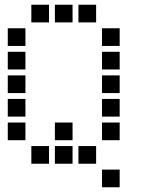

<svg xmlns="http://www.w3.org/2000/svg" viewBox="-20 -708 640 815"><path d="M114 -688Q113 -688 113 -688Q113 -688 113 -687V-614Q113 -613 113 -613Q113 -613 114 -613H187Q188 -613 188 -613Q188 -613 188 -614V-687Q188 -688 188 -688Q188 -688 187 -688ZM214 -688Q213 -688 213 -688Q213 -688 213 -687V-614Q213 -613 213 -613Q213 -613 214 -613H287Q288 -613 288 -613Q288 -613 288 -614V-687Q288 -688 288 -688Q288 -688 287 -688ZM314 -688Q313 -688 313 -688Q313 -688 313 -687V-614Q313 -613 313 -613Q313 -613 314 -613H387Q388 -613 388 -613Q388 -613 388 -614V-687Q388 -688 388 -688Q388 -688 387 -688ZM14 -588Q13 -588 13 -588Q13 -588 13 -587V-514Q13 -513 13 -513Q13 -513 14 -513H87Q88 -513 88 -513Q88 -513 88 -514V-587Q88 -588 88 -588Q88 -588 87 -588ZM414 -588Q413 -588 413 -588Q413 -588 413 -587V-514Q413 -513 413 -513Q413 -513 414 -513H487Q488 -513 488 -513Q488 -513 488 -514V-587Q488 -588 488 -588Q488 -588 487 -588ZM14 -488Q13 -488 13 -488Q13 -488 13 -487V-414Q13 -413 13 -413Q13 -413 14 -413H87Q88 -413 88 -413Q88 -413 88 -414V-487Q88 -488 88 -488Q88 -488 87 -488ZM414 -488Q413 -488 413 -488Q413 -488 413 -487V-414Q413 -413 413 -413Q413 -413 414 -413H487Q488 -413 488 -413Q488 -413 488 -414V-487Q488 -488 488 -488Q488 -488 487 -488ZM14 -388Q13 -388 13 -388Q13 -388 13 -387V-314Q13 -313 13 -313Q13 -313 14 -313H87Q88 -313 88 -313Q88 -313 88 -314V-387Q88 -388 88 -388Q88 -388 87 -388ZM414 -388Q413 -388 413 -388Q413 -388 413 -387V-314Q413 -313 413 -313Q413 -313 414 -313H487Q488 -313 488 -313Q488 -313 488 -314V-387Q488 -388 488 -388Q488 -388 487 -388ZM14 -288Q13 -288 13 -288Q13 -288 13 -287V-214Q13 -213 13 -213Q13 -213 14 -213H87Q88 -213 88 -213Q88 -213 88 -214V-287Q88 -288 88 -288Q88 -288 87 -288ZM414 -288Q413 -288 413 -288Q413 -288 413 -287V-214Q413 -213 413 -213Q413 -213 414 -213H487Q488 -213 488 -213Q488 -213 488 -214V-287Q488 -288 488 -288Q488 -288 487 -288ZM14 -188Q13 -188 13 -188Q13 -188 13 -187V-114Q13 -113 13 -113Q13 -113 14 -113H87Q88 -113 88 -113Q88 -113 88 -114V-187Q88 -188 88 -188Q88 -188 87 -188ZM214 -188Q213 -188 213 -188Q213 -188 213 -187V-114Q213 -113 213 -113Q213 -113 214 -113H287Q288 -113 288 -113Q288 -113 288 -114V-187Q288 -188 288 -188Q288 -188 287 -188ZM414 -188Q413 -188 413 -188Q413 -188 413 -187V-114Q413 -113 413 -113Q413 -113 414 -113H487Q488 -113 488 -113Q488 -113 488 -114V-187Q488 -188 488 -188Q488 -188 487 -188ZM114 -88Q113 -88 113 -88Q113 -88 113 -87V-14Q113 -13 113 -13Q113 -13 114 -13H187Q188 -13 188 -13Q188 -13 188 -14V-87Q188 -88 188 -88Q188 -88 187 -88ZM214 -88Q213 -88 213 -88Q213 -88 213 -87V-14Q213 -13 213 -13Q213 -13 214 -13H287Q288 -13 288 -13Q288 -13 288 -14V-87Q288 -88 288 -88Q288 -88 287 -88ZM314 -88Q313 -88 313 -88Q313 -88 313 -87V-14Q313 -13 313 -13Q313 -13 314 -13H387Q388 -13 388 -13Q388 -13 388 -14V-87Q388 -88 388 -88Q388 -88 387 -88ZM414 12Q413 12 413 12Q413 12 413 13V86Q413 87 413 87Q413 87 414 87H487Q488 87 488 87Q488 87 488 86V13Q488 12 488 12Q488 12 487 12Z"/></svg>

Font: Doto Black
Style: Bold
Weight: 700
Monospace: yes
Version: Version 1.000